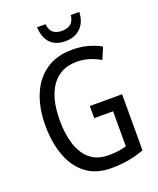

<svg xmlns="http://www.w3.org/2000/svg" viewBox="-166 -1018 932 1129"><g transform="rotate(-20 300.0 -454.0)"><path d="M338 -377H540V-26Q492 -8 441 1Q390 10 334 10Q239 10 177 -37Q115 -84 84 -167.5Q53 -251 53 -358Q53 -466 87 -548.5Q121 -631 188 -677.5Q255 -724 353 -724Q403 -724 447.5 -712.5Q492 -701 531 -679L500 -606Q466 -626 429 -637Q392 -648 353 -648Q252 -648 197.5 -572.5Q143 -497 143 -357Q143 -274 163.5 -208Q184 -142 228.5 -104.5Q273 -67 345 -67Q379 -67 406 -71Q433 -75 456 -82V-301H338ZM469 -918Q467 -856 431 -820Q395 -784 335 -784Q274 -784 241 -818.5Q208 -853 205 -918H258Q262 -880 282 -864Q302 -848 337 -848Q370 -848 391 -864Q412 -880 416 -918Z"/></g></svg>

Font: Noto Sans Hebrew Condensed
Style: Regular
Weight: 400
Width: 3
Designer: Monotype Design Team
Foundry: Monotype Imaging Inc.
Version: Version 2.004; ttfautohint (v1.8.4.7-5d5b)